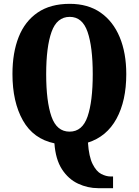

<svg xmlns="http://www.w3.org/2000/svg" viewBox="-20 -745 724 1002"><path d="M492 237Q438 237 387.5 213.5Q337 190 303.5 138.5Q270 87 264 3Q154 -20 99.5 -116.5Q45 -213 45 -359Q45 -470 77.5 -552Q110 -634 176.5 -679.5Q243 -725 344 -725Q439 -725 504.5 -679.5Q570 -634 604.5 -551.5Q639 -469 639 -358Q639 -219 588 -125.5Q537 -32 439 -1Q444 73 463.5 111.5Q483 150 508.5 163Q534 176 557 176H570V237ZM343 -58Q410 -58 437 -137Q464 -216 464 -358Q464 -500 437 -578.5Q410 -657 344 -657Q277 -657 249 -578.5Q221 -500 221 -358Q221 -216 248.5 -137Q276 -58 343 -58Z"/></svg>

Font: Noto Serif ExtraCondensed Black
Style: Regular
Weight: 900
Width: 2
Designer: Monotype Design Team
Foundry: Monotype Imaging Inc.
Version: Version 2.015; ttfautohint (v1.8.4.7-5d5b)